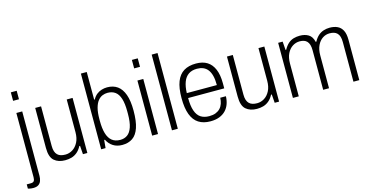

<svg xmlns="http://www.w3.org/2000/svg" viewBox="-98 -1156 3445 1771"><g transform="rotate(-15 1624.5 -270.0)"><path d="M66 -642V-723H122V-642ZM39 183Q30 183 20.5 182Q11 181 2 179Q-7 177 -12 175V135H27Q49 135 57.5 123.5Q66 112 66 87V-526H122V89Q122 116 114 137.5Q106 159 88 171Q70 183 39 183Z M390 12Q325 12 285.5 -22Q246 -56 246 -143V-526H302V-148Q302 -117 309 -96Q316 -75 329.5 -62Q343 -49 362 -43.5Q381 -38 405 -38Q441 -38 473.5 -58Q506 -78 526.5 -117.5Q547 -157 547 -214V-526H603V0H561L555 -81H548Q529 -45 504 -24.5Q479 -4 450.5 4Q422 12 390 12Z M935 12Q885 12 848.5 -11Q812 -34 791 -76H784L777 0H735V-723H791V-459H797Q813 -488 834.5 -505Q856 -522 882 -530Q908 -538 935 -538Q993 -538 1033 -509.5Q1073 -481 1094.5 -421.5Q1116 -362 1116 -267Q1116 -166 1095 -104.5Q1074 -43 1033.5 -15.5Q993 12 935 12ZM929 -38Q968 -38 997 -58.5Q1026 -79 1042 -126Q1058 -173 1058 -251V-275Q1058 -351 1043 -398Q1028 -445 998.5 -466.5Q969 -488 925 -488Q901 -488 877 -478.5Q853 -469 833.5 -445Q814 -421 802.5 -379Q791 -337 791 -272V-255Q791 -185 805 -136.5Q819 -88 849.5 -63Q880 -38 929 -38Z M1222 -642V-723H1278V-642ZM1222 0V-526H1278V0Z M1411 0V-723H1467V0Z M1777 12Q1710 12 1664.5 -17Q1619 -46 1596 -107Q1573 -168 1573 -263Q1573 -360 1596.5 -420.5Q1620 -481 1666.5 -509.5Q1713 -538 1783 -538Q1847 -538 1889.5 -511.5Q1932 -485 1954.5 -431.5Q1977 -378 1977 -298V-249H1632Q1632 -174 1648.5 -126.5Q1665 -79 1697.5 -58Q1730 -37 1778 -37Q1814 -37 1839.5 -47Q1865 -57 1882.5 -75Q1900 -93 1909 -119Q1918 -145 1919 -175H1973Q1972 -136 1960 -102Q1948 -68 1924 -42.5Q1900 -17 1863.5 -2.5Q1827 12 1777 12ZM1632 -296H1919Q1919 -349 1909.5 -385.5Q1900 -422 1882 -445Q1864 -468 1838 -478.5Q1812 -489 1780 -489Q1731 -489 1699 -467Q1667 -445 1650.5 -402Q1634 -359 1632 -296Z M2221 12Q2156 12 2116.5 -22Q2077 -56 2077 -143V-526H2133V-148Q2133 -117 2140 -96Q2147 -75 2160.5 -62Q2174 -49 2193 -43.5Q2212 -38 2236 -38Q2272 -38 2304.5 -58Q2337 -78 2357.5 -117.5Q2378 -157 2378 -214V-526H2434V0H2392L2386 -81H2379Q2360 -45 2335 -24.5Q2310 -4 2281.5 4Q2253 12 2221 12Z M2566 0V-526H2609L2615 -445H2621Q2641 -481 2664.5 -501.5Q2688 -522 2716 -530Q2744 -538 2775 -538Q2823 -538 2857 -517.5Q2891 -497 2903 -445H2909Q2928 -480 2951 -500Q2974 -520 3002 -529Q3030 -538 3060 -538Q3102 -538 3133.5 -523.5Q3165 -509 3182.5 -475.5Q3200 -442 3200 -384V0H3144V-378Q3144 -409 3137.5 -430Q3131 -451 3118 -464Q3105 -477 3087 -482.5Q3069 -488 3046 -488Q3010 -488 2979.5 -468Q2949 -448 2930 -409Q2911 -370 2911 -312V0H2855V-378Q2855 -409 2848.5 -430Q2842 -451 2829.5 -464Q2817 -477 2799.5 -482.5Q2782 -488 2760 -488Q2724 -488 2692.5 -468Q2661 -448 2641.5 -409Q2622 -370 2622 -312V0Z"/></g></svg>

Font: Archivo SemiCondensed ExtraLight
Style: Regular
Weight: 250
Width: 4
Designer: Hector Gatti
Foundry: Omnibus-Type
Version: Version 2.001